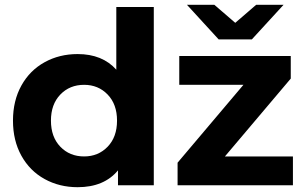

<svg xmlns="http://www.w3.org/2000/svg" viewBox="-20 -771 1273 799"><path d="M620 -742V0H471V-62Q413 8 303 8Q227 8 165.5 -26Q104 -60 69 -123Q34 -186 34 -269Q34 -352 69 -415Q104 -478 165.5 -512Q227 -546 303 -546Q406 -546 464 -481V-742ZM467 -269Q467 -337 428 -377.5Q389 -418 330 -418Q270 -418 231 -377.5Q192 -337 192 -269Q192 -201 231 -160.5Q270 -120 330 -120Q389 -120 428 -160.5Q467 -201 467 -269ZM1199 -120V0H719V-94L993 -418H726V-538H1190V-444L916 -120ZM1160 -751 1028 -607H890L758 -751H872L959 -676L1046 -751Z"/></svg>

Font: APTA Sans Regular
Style: Bold Italic
Weight: 700
Version: Version 7.200